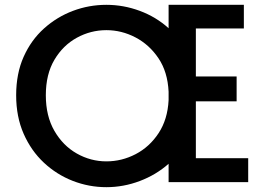

<svg xmlns="http://www.w3.org/2000/svg" viewBox="-20 -755 1084 796"><path d="M421 21Q349 21 282 -5Q215 -31 162 -80.5Q109 -130 78 -200.5Q47 -271 47 -360Q47 -450 78 -519.5Q109 -589 162.5 -637Q216 -685 282.5 -710Q349 -735 421 -735Q492 -735 559.5 -710Q627 -685 679 -638V-735H991V-637H792V-438H961V-335H792V-99H1009V0H679V-76Q627 -30 559.5 -4.5Q492 21 421 21ZM421 -86Q485 -86 542.5 -116Q600 -146 637.5 -203Q675 -260 679 -340V-375Q675 -457 637 -513.5Q599 -570 541.5 -600Q484 -630 421 -630Q356 -630 298.5 -598.5Q241 -567 205.5 -507Q170 -447 170 -360Q170 -274 205.5 -212.5Q241 -151 298.5 -118.5Q356 -86 421 -86Z"/></svg>

Font: Alata
Style: Regular
Weight: 400
Designer: Spyros Zevelakis, Eben Sorkin
Foundry: Spyros Zevelakis
Version: Version 1.005; ttfautohint (v1.8.4.7-5d5b)